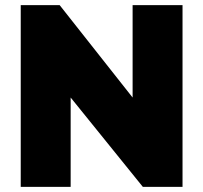

<svg xmlns="http://www.w3.org/2000/svg" viewBox="-20 -730 794 750"><path d="M256 -349V0H61V-710H213L498 -349V-710H693V0H538Z"/></svg>

Font: Raleway
Style: Heavy
Weight: 900
Designer: Matt McInerney, Pablo Impallari, Rodrigo Fuenzalida
Foundry: Matt McInerney, Pablo Impallari, Rodrigo Fuenzalida
Version: Version 2.001; ttfautohint (v0.8) -G 200 -r 50